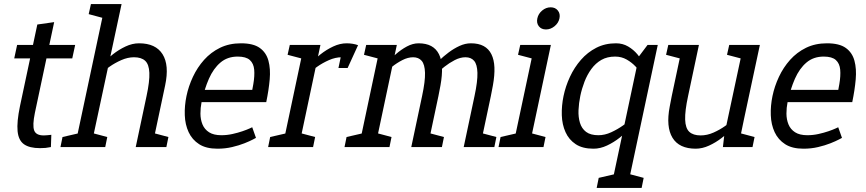

<svg xmlns="http://www.w3.org/2000/svg" viewBox="-20 -720 4239 940"><path d="M49.7 -434.2 63.8 -500H348L333.8 -434.2ZM231.3 -60 229.2 0Q214.2 3 202.8 4.2Q191.5 5.3 176 5.3Q124.3 5.3 97.4 -13.8Q70.5 -32.8 66.1 -77.9Q61.7 -123 77.7 -200L162.7 -600L245.2 -611.7L150.7 -167Q138.3 -106.5 147.2 -81.8Q156 -57 194.3 -57Q203.3 -57 211.8 -58Q220.3 -59 231.3 -60Z M697.5 -250Q713 -322.3 711.2 -363.6Q709.5 -404.8 690.9 -422.2Q672.3 -439.7 636 -439.7L660.8 -508Q742.3 -508 775.9 -454.5Q809.5 -401 788.5 -302L777.5 -250ZM425.2 0H346.2L495.2 -700H575.2ZM644.5 0 697.5 -250H777.5L724.5 0ZM457.8 -346.7 432.8 -355Q432.8 -355 445.9 -370.5Q459 -386 481.4 -408.8Q503.8 -431.5 532.8 -454.2Q561.7 -477 594.8 -492.5Q627.8 -508 660.8 -508L636 -439.7Q605.5 -439.7 573.8 -425.7Q542.2 -411.7 516 -393.2Q489.8 -374.7 473.8 -360.7Q457.8 -346.7 457.8 -346.7ZM425.2 -700H505.2L494.7 -629.2L414.2 -650.8ZM714.5 0 723.2 -70.8 804.5 -49.2 794.5 0ZM415.2 0 423.8 -70.8 505.2 -49.2 495.2 0ZM276 0 286 -49.2 376.2 -70 356 0Z M1159.7 -508 1143.8 -443Q1093.8 -443 1059.4 -413.9Q1025 -384.8 1002.8 -334.5Q980.7 -284.2 966.8 -220L893 -250Q903 -298 924.6 -344Q946.2 -390 979.2 -427Q1012.3 -464 1057.2 -486Q1102.2 -508 1159.7 -508ZM1214.8 -97 1233.2 -45Q1233.2 -45 1218.1 -37Q1203 -29 1176.7 -18.5Q1150.3 -8 1116.4 0Q1082.5 8 1044.7 8L1063.8 -58Q1091.5 -58 1118.3 -64Q1145.2 -70 1167 -77.5Q1188.8 -85 1201.8 -91Q1214.8 -97 1214.8 -97ZM893 -250 966.8 -220Q961.2 -191.8 961.3 -163.4Q961.5 -135 971.3 -110.9Q981.2 -86.8 1003.6 -72.4Q1026 -58 1063.8 -58L1044.7 8Q989.3 8 955 -14Q920.7 -36 903.5 -73Q886.3 -110 884.7 -156Q883 -202 893 -250ZM949.8 -280H1285.8L1283.5 -220H937.5ZM1159.7 -508Q1220.5 -508 1252 -485.2Q1283.5 -462.5 1294.2 -422.8Q1305 -383.2 1300.4 -331.2Q1295.8 -279.2 1283.5 -220H1203.2Q1213.2 -267.5 1220.2 -308.1Q1227.2 -348.7 1224.5 -378.9Q1221.8 -409.2 1203.2 -426.1Q1184.5 -443 1143.8 -443Z M1651.7 -439.7 1676.5 -508ZM1468.8 -500H1548.8L1442.8 0H1362.8ZM1696.7 -431.3Q1686.8 -435.2 1675.6 -437.4Q1664.3 -439.7 1651.7 -439.7L1676.5 -508Q1692.5 -508 1706.8 -505.6Q1721 -503.2 1733 -498.8ZM1474.5 -346.7 1449.5 -355Q1449.5 -355 1462.6 -370.5Q1475.7 -386 1498.1 -408.8Q1520.5 -431.5 1549.4 -454.2Q1578.3 -477 1611.4 -492.5Q1644.5 -508 1677.5 -508L1652.7 -439.7Q1622.2 -439.7 1590.5 -425.7Q1558.8 -411.7 1532.7 -393.2Q1506.5 -374.7 1490.5 -360.7Q1474.5 -346.7 1474.5 -346.7ZM1464 -431.7 1388 -451.7 1398.8 -500H1478.8ZM1292.7 0 1302.7 -49.2 1392.8 -70 1372.7 0ZM1432.8 0 1441.5 -70.8 1522.8 -49.2 1512.8 0ZM1637 -387.2 1660.2 -497.2 1733 -498.8 1682 -387.2Z M1848.8 -346.7 1828 -355Q1828 -355 1839.7 -370.5Q1851.3 -386 1871.4 -408.8Q1891.5 -431.5 1917.3 -454.2Q1943.2 -477 1972 -492.5Q2000.8 -508 2029.8 -508L2003.3 -439.7Q1976.8 -439.7 1949.8 -425.7Q1922.7 -411.7 1899.6 -393.2Q1876.5 -374.7 1862.7 -360.7Q1848.8 -346.7 1848.8 -346.7ZM2046.5 -250Q2062 -322.3 2060.8 -363.6Q2059.5 -404.8 2044.5 -422.2Q2029.5 -439.7 2002.3 -439.7L2028.8 -508Q2066.3 -508 2091.2 -494.5Q2116 -481 2129.2 -454.5Q2142.3 -428 2143.9 -390Q2145.5 -352 2136.5 -302L2126.5 -250ZM2104.5 -346.7 2089.5 -380Q2089.5 -380 2100.7 -393Q2111.8 -406 2131.4 -425Q2151 -444 2176.2 -463Q2201.3 -482 2229.4 -495Q2257.5 -508 2285.5 -508L2259 -439.7Q2233.2 -439.7 2206.2 -425.7Q2179.2 -411.7 2155.9 -393.2Q2132.7 -374.7 2118.6 -360.7Q2104.5 -346.7 2104.5 -346.7ZM1736.8 0 1842.8 -500H1922.8L1816.8 0ZM1993.5 0 2046.5 -250H2126.5L2073.5 0ZM2250.2 0 2303.2 -250H2383.2L2330.2 0ZM2303.2 -250Q2318.7 -322.3 2317.4 -363.6Q2316.2 -404.8 2301.2 -422.2Q2286.2 -439.7 2259 -439.7L2285.5 -508Q2323 -508 2347.8 -494.5Q2372.7 -481 2385.8 -454.5Q2399 -428 2400.6 -390Q2402.2 -352 2393.2 -302L2383.2 -250ZM1666.7 0 1676.7 -49.2 1766.8 -70 1746.7 0ZM1806.8 0 1815.5 -70.8 1896.8 -49.2 1886.8 0ZM2320.2 0 2328.8 -70.8 2410.2 -49.2 2400.2 0ZM1838 -431.7 1762 -451.7 1772.8 -500H1852.8ZM2063.5 0 2072.2 -70.8 2153.5 -49.2 2143.5 0Z M2490.8 0 2597 -500H2677L2570.8 0ZM2653 -575.8Q2630.2 -575.8 2618 -591.5Q2605.8 -607.2 2610.7 -630Q2615.5 -652.7 2634.3 -668.4Q2653.2 -684.2 2676 -684.2Q2698.7 -684.2 2711.2 -668.4Q2723.8 -652.7 2719 -630Q2714.2 -607.2 2694.9 -591.5Q2675.7 -575.8 2653 -575.8ZM2592.2 -431.7 2516.2 -451.7 2527 -500H2607ZM2420.7 0 2430.7 -49.2 2520.8 -70 2500.7 0ZM2560.8 0 2569.5 -70.8 2650.8 -49.2 2640.8 0Z M3150.3 -500H3200.3L3051.3 200H2971.3L3108.2 -444ZM3129.3 -346.7Q3129.3 -346.7 3119.3 -361.2Q3109.3 -375.7 3091.3 -394.8Q3073.3 -414 3048.1 -428.5Q3022.8 -443 2991.5 -443L2995.7 -508Q3028.7 -508 3055.1 -492.5Q3081.5 -477 3100.6 -454.2Q3119.7 -431.5 3132.3 -408.8Q3145 -386 3151.3 -370.5Q3157.7 -355 3157.7 -355ZM3088.7 -153.3 3113.7 -145Q3113.7 -145 3100.6 -129.5Q3087.5 -114 3065.1 -91.2Q3042.7 -68.5 3013.8 -45.8Q2984.8 -23 2951.8 -7.5Q2918.7 8 2885.7 8L2909.8 -58Q2941.2 -58 2972.5 -72.5Q3003.8 -87 3030.2 -105.7Q3056.5 -124.3 3072.6 -138.8Q3088.7 -153.3 3088.7 -153.3ZM2909.8 -58 2885.7 8Q2832 8 2798.7 -14Q2765.3 -36 2748.7 -73Q2732 -110 2730.5 -156Q2729 -202 2739 -250Q2749 -298 2770.4 -344Q2791.8 -390 2824.1 -427Q2856.3 -464 2899.2 -486Q2942 -508 2995.7 -508L2991.5 -443Q2952.7 -443 2924.2 -426.7Q2895.7 -410.3 2875.2 -382.2Q2854.7 -354.2 2841.5 -319.8Q2828.3 -285.3 2821 -250Q2813.8 -214.8 2812.3 -180.8Q2810.8 -146.8 2819.3 -118.8Q2827.8 -90.7 2849.4 -74.3Q2871 -58 2909.8 -58ZM3041.3 200 3050 129.2 3131.3 150.8 3121.3 200ZM2901.2 200 2911.2 150.8 3001.3 130 2981.2 200Z M3268.8 -250H3348.8Q3333 -177 3334.4 -134.6Q3335.8 -92.2 3354.8 -74.6Q3373.8 -57 3410.5 -57L3386.5 8Q3305 8 3272.4 -45.5Q3239.8 -99 3258.8 -198ZM3623.2 -140 3526.2 -60 3620.2 -500H3700.2ZM3348.8 -250H3268.8L3321.8 -500H3401.8ZM3526.2 -60 3623.2 -140 3594.2 0H3519.2ZM3587.8 -150 3612 -141.7Q3612 -141.7 3599.4 -126.5Q3586.8 -111.3 3564.5 -89.1Q3542.2 -66.8 3513.3 -44.6Q3484.5 -22.3 3451.5 -7.2Q3418.5 8 3385.5 8L3409.5 -57Q3442 -57 3473.4 -71Q3504.8 -85 3530.7 -103.5Q3556.5 -122 3572.2 -136Q3587.8 -150 3587.8 -150ZM3584.2 0 3592.8 -70.8 3674.2 -49.2 3664.2 0ZM3317 -431.7 3241 -451.7 3251.8 -500H3331.8ZM3615.3 -431.7 3539.3 -451.7 3550.2 -500H3630.2Z M4028.7 -508 4012.8 -443Q3962.8 -443 3928.4 -413.9Q3894 -384.8 3871.8 -334.5Q3849.7 -284.2 3835.8 -220L3762 -250Q3772 -298 3793.6 -344Q3815.2 -390 3848.2 -427Q3881.3 -464 3926.2 -486Q3971.2 -508 4028.7 -508ZM4083.8 -97 4102.2 -45Q4102.2 -45 4087.1 -37Q4072 -29 4045.7 -18.5Q4019.3 -8 3985.4 0Q3951.5 8 3913.7 8L3932.8 -58Q3960.5 -58 3987.3 -64Q4014.2 -70 4036 -77.5Q4057.8 -85 4070.8 -91Q4083.8 -97 4083.8 -97ZM3762 -250 3835.8 -220Q3830.2 -191.8 3830.3 -163.4Q3830.5 -135 3840.3 -110.9Q3850.2 -86.8 3872.6 -72.4Q3895 -58 3932.8 -58L3913.7 8Q3858.3 8 3824 -14Q3789.7 -36 3772.5 -73Q3755.3 -110 3753.7 -156Q3752 -202 3762 -250ZM3818.8 -280H4154.8L4152.5 -220H3806.5ZM4028.7 -508Q4089.5 -508 4121 -485.2Q4152.5 -462.5 4163.2 -422.8Q4174 -383.2 4169.4 -331.2Q4164.8 -279.2 4152.5 -220H4072.2Q4082.2 -267.5 4089.2 -308.1Q4096.2 -348.7 4093.5 -378.9Q4090.8 -409.2 4072.2 -426.1Q4053.5 -443 4012.8 -443Z"/></svg>

Font: Epunda Slab Light
Style: Italic
Weight: 300
Italic angle: -12°
Designer: Simon Atzbach
Foundry: typofactur
Version: Version 1.102